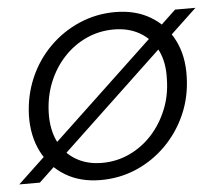

<svg xmlns="http://www.w3.org/2000/svg" viewBox="-60 -769 935 837"><g transform="rotate(-5 408.0 -350.0)"><path d="M-8 0 735 -700H824L82 0ZM348 12Q259 12 193.5 -27.5Q128 -67 93 -136.5Q58 -206 60 -296Q63 -383 95.5 -458.5Q128 -534 185 -591Q242 -648 316 -680Q390 -712 473 -712Q562 -712 627.5 -673Q693 -634 728 -564.5Q763 -495 760 -405Q758 -317 725 -241.5Q692 -166 635.5 -109Q579 -52 505.5 -20Q432 12 348 12ZM360 -62Q424 -62 480 -88Q536 -114 578.5 -160Q621 -206 646.5 -268Q672 -330 673 -402Q676 -475 650 -527.5Q624 -580 575 -608.5Q526 -637 461 -637Q397 -637 341 -611.5Q285 -586 242 -540Q199 -494 174 -432.5Q149 -371 147 -300Q145 -227 171 -173.5Q197 -120 246 -91Q295 -62 360 -62Z"/></g></svg>

Font: DM Sans 18pt
Style: Italic
Weight: 400
Italic angle: -10°
Designer: Colophon Foundry, Jonny Pinhorn
Foundry: Colophon Foundry
Version: Version 4.004;gftools[0.9.30]